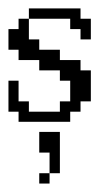

<svg xmlns="http://www.w3.org/2000/svg" viewBox="-20 -288 259 454"><path d="M72.8 146V121.6H97.2V146ZM97.2 121.6V72.8H72.8V23.9H121.6V121.6ZM23.9 0V-23.9H0V-97.2H23.9V-48.3H48.3V-23.9H121.6V-48.3H146V-97.2H121.6V-121.6H72.8V-146H23.9V-170.4H0V-219.2H23.9V-243.7H48.3V-194.8H72.8V-170.4H121.6V-146H170.4V-121.6H194.8V-48.3H170.4V-23.9H146V0ZM170.4 -194.8V-219.2H146V-243.7H48.3V-268.1H170.4V-243.7H194.8V-194.8Z"/></svg>

Font: FS Mondwest Regular
Style: Regular
Weight: 400
Designer: NZWStudios2024
Foundry: https://fontstruct.com
Version: Version 1.0